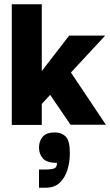

<svg xmlns="http://www.w3.org/2000/svg" viewBox="-20 -583 514 896"><path d="M175 0H35V-563H175ZM266 -312 474 -1H309L164 -214ZM173 -96V-249L303 -417H471ZM162 293V208H193Q220 208 233 203Q246 198 246 177Q198 177 180 156Q162 135 162 106Q162 76 179 55.5Q196 35 236 35Q266 35 286 53.5Q306 72 306 132Q306 173 294.5 210Q283 247 258.5 270Q234 293 193 293Z"/></svg>

Font: Darker Grotesque Black
Style: Regular
Weight: 900
Designer: Gabriel Lam
Foundry: TypeRant
Version: Version 1.000;gftools[0.9.28]